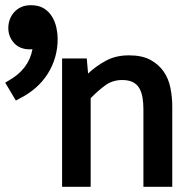

<svg xmlns="http://www.w3.org/2000/svg" viewBox="-55 -719 683 739"><path d="M284 -436Q315 -465 353 -485.5Q391 -506 441 -506Q492 -506 524 -488.5Q556 -471 575 -443.5Q594 -416 601 -380.5Q608 -345 608 -310V0H497V-299Q497 -323 493.5 -343.5Q490 -364 481.5 -379Q473 -394 457 -402.5Q441 -411 415 -411Q378 -411 349.5 -390Q321 -369 294 -341V0H184V-494H279ZM70 -530Q65 -529 61 -529Q21 -529 -1 -553.5Q-23 -578 -23 -611Q-23 -628 -17.5 -643.5Q-12 -659 -1 -671.5Q10 -684 26 -691.5Q42 -699 64 -699Q95 -699 115 -686Q135 -673 146.5 -653Q158 -633 162.5 -610.5Q167 -588 167 -570Q167 -496 129 -435.5Q91 -375 19 -339L6 -332L-35 -401L-23 -408Q56 -452 70 -530Z"/></svg>

Font: Codetta
Style: Bold
Weight: 700
Designer: Ulrich Proeller
Foundry: PROSA GmbH
Version: Version 2.00;September 29, 2018;FontCreator 11.5.0.2427 64-b